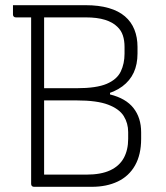

<svg xmlns="http://www.w3.org/2000/svg" viewBox="-20 -720 640 740"><path d="M334 0Q306 0 271.5 0Q237 0 203 0Q169 0 144 0Q119 0 111 0Q106 0 103 -3Q100 -6 100 -11Q100 -96 100 -178Q100 -260 100 -340.5Q100 -421 100 -503Q100 -585 100 -670H156L150 -657Q150 -607 150 -566Q150 -525 150 -475Q150 -421 150 -367.5Q150 -314 150 -261Q150 -208 150 -154.5Q150 -101 150 -47Q181 -47 206.5 -47Q232 -47 257.5 -47Q283 -47 313 -47Q369 -47 404.5 -63.5Q440 -80 457 -111Q474 -142 474 -185V-211Q474 -245 457 -272.5Q440 -300 397 -316.5Q354 -333 275 -333H132V-370H404V-356Q465 -341 494.5 -303.5Q524 -266 524 -210V-185Q524 -124 500.5 -82.5Q477 -41 434 -20.5Q391 0 334 0ZM30 -700Q100 -700 170 -700Q240 -700 310 -700Q361 -700 399 -689Q437 -678 461.5 -657Q486 -636 498 -606Q510 -576 510 -539V-514Q510 -472 495.5 -440.5Q481 -409 451.5 -387Q422 -365 377 -354Q332 -343 270 -343Q237 -343 204.5 -343Q172 -343 139 -343L132 -338V-380Q168 -380 203.5 -380Q239 -380 275 -380Q352 -380 391.5 -397Q431 -414 445.5 -444.5Q460 -475 460 -513V-539Q460 -564 453.5 -583.5Q447 -603 432 -617Q415 -634 385 -643.5Q355 -653 310 -653Q265 -653 220.5 -653Q176 -653 131 -653Q86 -653 41 -653Q36 -653 33 -656Q30 -659 30 -664Q30 -673 30 -682Q30 -691 30 -700Z"/></svg>

Font: Recursive Sans Linear Light
Style: Regular
Weight: 300
Version: Version 1.085